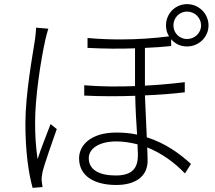

<svg xmlns="http://www.w3.org/2000/svg" viewBox="-20 -872 1040 930"><path d="M809 -682C829 -659 855 -647 886 -647C943 -647 990 -692 990 -749C990 -806 943 -852 886 -852C829 -852 784 -806 784 -749C784 -729 789 -711 799 -696C729 -687 649 -681 565 -681C512 -681 458 -683 404 -688V-640C484 -636 558 -635 634 -638V-455C554 -452 472 -452 388 -459V-409C469 -405 554 -405 635 -408C636 -348 640 -280 644 -220C613 -227 579 -230 544 -230C415 -230 363 -165 363 -105C363 -20 436 24 543 24C636 24 695 -17 695 -94C695 -111 694 -131 693 -158C760 -131 821 -89 876 -32L905 -78C849 -129 780 -179 691 -207C688 -271 685 -345 682 -410C754 -413 819 -418 875 -425V-474C818 -467 754 -461 682 -457V-640C730 -642 772 -645 809 -649ZM886 -816C923 -816 954 -786 954 -749C954 -712 923 -683 886 -683C849 -683 820 -712 820 -749C820 -786 849 -816 886 -816ZM155 -738C154 -723 153 -705 150 -684C137 -599 103 -416 103 -274C103 -138 118 -34 138 38L186 34C185 26 183 13 182 4C181 -9 183 -24 186 -39C197 -84 234 -186 255 -247L225 -271C209 -227 178 -153 162 -101C153 -166 150 -215 150 -280C150 -397 176 -574 200 -681C204 -699 209 -716 214 -733ZM648 -122C648 -65 628 -22 541 -22C461 -22 410 -49 410 -106C410 -154 463 -187 543 -187C576 -187 610 -182 646 -173C647 -152 648 -134 648 -122Z"/></svg>

Font: Spoqa Han Sans Neo Light
Style: Regular
Weight: 300
Designer: [Spoqa Han Sans Neo] Dong-huui Kim  Younghwa Kang  Yujin Lee  [Noto Sans] Ryoko NISHIZUKA  (kana & ideographs); Paul D. 
Foundry: Spoqa (http://www.spoqa-han-sans.com)
Version: Version 1.000